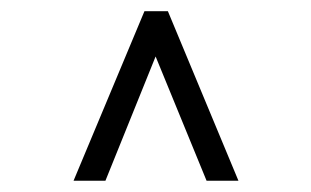

<svg xmlns="http://www.w3.org/2000/svg" viewBox="-20 -670 558 344"><path d="M258.8 -568.8 168.9 -346.2H111.8L238.8 -649.9H280.8L407.2 -346.2H350.1Z"/></svg>

Font: Linux Libertine G
Style: Semibold
Weight: 600
Designer: Philipp H. Poll
Foundry: Philipp H. Poll
Version: Version 5.1.1